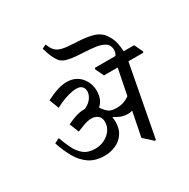

<svg xmlns="http://www.w3.org/2000/svg" viewBox="-202 -1107 1278 1300"><g transform="rotate(-30 436.5 -457.0)"><path d="M297 -71Q225 -71 177.5 -103.5Q130 -136 99.5 -190.5Q69 -245 47 -311L85 -331Q102 -284 122.5 -241Q143 -198 176.5 -171Q210 -144 266 -144Q304 -144 337.5 -160.5Q371 -177 391.5 -205.5Q412 -234 412 -270Q412 -302 392 -318.5Q372 -335 343 -335Q315 -335 283 -323.5Q251 -312 225 -301L196 -374Q226 -389 261 -401Q296 -413 330 -413H338Q377 -432 394.5 -458Q412 -484 412 -509Q412 -532 398 -546.5Q384 -561 353 -561Q325 -561 280 -547.5Q235 -534 188 -508L159 -583Q255 -633 319 -633Q361 -633 390 -617.5Q419 -602 436.5 -578Q454 -554 461.5 -529Q469 -504 469 -484Q469 -450 459.5 -422.5Q450 -395 425 -373Q429 -368 434 -360Q447 -341 466.5 -326Q486 -311 530 -311Q585 -311 630 -344L670 -545H563L532 -610L534 -620H696Q700 -625 703 -632Q709 -645 709 -663Q709 -678 701.5 -694.5Q694 -711 671 -723Q647 -735 612.5 -740Q578 -745 538.5 -747Q499 -749 461.5 -752Q424 -755 394 -763.5Q364 -772 348 -790Q331 -810 317 -842.5Q303 -875 294 -909L325 -924Q337 -893 349.5 -877.5Q362 -862 378 -854Q405 -841 447.5 -837.5Q490 -834 538 -831.5Q586 -829 629.5 -818.5Q673 -808 701 -782Q718 -766 739 -725Q757 -686 760 -620H842L873 -555L871 -545H754L649 10H639L571 -52L609 -243Q600 -240 591 -239Q582 -238 572 -238Q544 -238 518.5 -248Q493 -258 475 -271L471 -269Q474 -256 474 -233Q474 -179 449 -143Q424 -107 383.5 -89Q343 -71 297 -71Z"/></g></svg>

Font: Tiro Devanagari Hindi
Style: Italic
Weight: 400
Italic angle: -11°
Designer: Devanagari: John Hudson & Fiona Ross, assisted by Paul Hanslow. Latin: John Hudson with Paul Hanslow, assisted by Kaja S
Foundry: Tiro Typeworks Ltd.
Version: Version 1.52